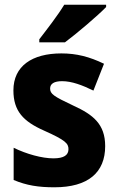

<svg xmlns="http://www.w3.org/2000/svg" viewBox="-20 -786 500 816"><path d="M431 -756V-766H253C226 -721 180 -662 147 -619V-606H256C307 -644 395 -719 431 -756ZM427 -165C427 -259 375 -299 292 -337C207 -377 193 -387 193 -410C193 -430 210 -441 244 -441C285 -441 330 -424 377 -401L422 -515C360 -545 305 -559 241 -559C116 -559 37 -505 37 -402C37 -314 79 -270 167 -231C259 -190 271 -176 271 -152C271 -127 252 -113 207 -113C159 -113 93 -131 38 -158V-21C93 2 143 10 211 10C355 10 427 -53 427 -165Z"/></svg>

Font: Noto Sans Gujarati UI SemiCondensed ExtraBold
Style: Regular
Weight: 800
Width: 4
Designer: Jelle Bosma - Monotype Design Team, Universal Thirst
Foundry: Monotype Imaging Inc.
Version: Version 2.106